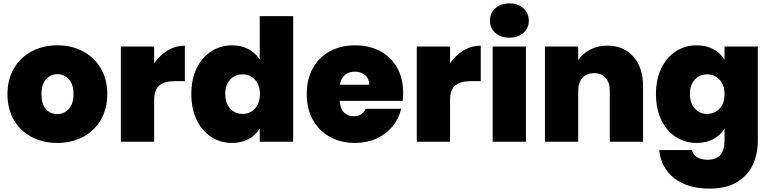

<svg xmlns="http://www.w3.org/2000/svg" viewBox="-20 -835 4540 1131"><path d="M317 7Q233 7 166.5 -28Q100 -63 62 -128Q24 -193 24 -281Q24 -368 62.5 -433Q101 -498 167.5 -533Q234 -568 318 -568Q402 -568 468.5 -533Q535 -498 573.5 -433Q612 -368 612 -281Q612 -194 573.5 -128.5Q535 -63 468 -28Q401 7 317 7ZM317 -163Q358 -163 385.5 -193.5Q413 -224 413 -281Q413 -338 385.5 -368Q358 -398 318 -398Q278 -398 251 -368Q224 -338 224 -281Q224 -223 250 -193Q276 -163 317 -163Z M888 -462Q921 -510 968 -538Q1015 -566 1069 -566V-357H1014Q950 -357 919 -332Q888 -307 888 -245V0H692V-561H888Z M1107 -281Q1107 -368 1138.5 -433Q1170 -498 1225 -533Q1280 -568 1347 -568Q1401 -568 1443.5 -545.5Q1486 -523 1510 -484V-740H1707V0H1510V-78Q1487 -39 1445 -16Q1403 7 1346 7Q1279 7 1224.5 -28Q1170 -63 1138.5 -128.5Q1107 -194 1107 -281ZM1511 -281Q1511 -335 1481.5 -366Q1452 -397 1409 -397Q1365 -397 1336 -366.5Q1307 -336 1307 -281Q1307 -227 1336 -195.5Q1365 -164 1409 -164Q1452 -164 1481.5 -195Q1511 -226 1511 -281Z M2355 -287Q2355 -264 2352 -241H1981Q1984 -195 2006.5 -172.5Q2029 -150 2064 -150Q2113 -150 2134 -194H2343Q2330 -136 2292.5 -90.5Q2255 -45 2198 -19Q2141 7 2072 7Q1989 7 1924.5 -28Q1860 -63 1823.5 -128Q1787 -193 1787 -281Q1787 -369 1823 -433.5Q1859 -498 1923.5 -533Q1988 -568 2072 -568Q2155 -568 2219 -534Q2283 -500 2319 -436.5Q2355 -373 2355 -287ZM2155 -336Q2155 -372 2131 -392.5Q2107 -413 2071 -413Q2035 -413 2012 -393.5Q1989 -374 1982 -336Z M2631 -462Q2664 -510 2711 -538Q2758 -566 2812 -566V-357H2757Q2693 -357 2662 -332Q2631 -307 2631 -245V0H2435V-561H2631Z M2981 -613Q2929 -613 2897.5 -641.5Q2866 -670 2866 -713Q2866 -757 2897.5 -786Q2929 -815 2981 -815Q3032 -815 3063.5 -786Q3095 -757 3095 -713Q3095 -670 3063.5 -641.5Q3032 -613 2981 -613ZM3078 -561V0H2882V-561Z M3557 -566Q3654 -566 3711 -501.5Q3768 -437 3768 -327V0H3572V-301Q3572 -349 3547 -376.5Q3522 -404 3480 -404Q3436 -404 3411 -376.5Q3386 -349 3386 -301V0H3190V-561H3386V-481Q3412 -519 3456 -542.5Q3500 -566 3557 -566Z M4083 -568Q4140 -568 4182.5 -545Q4225 -522 4248 -483V-561H4444V-6Q4444 73 4414 136.5Q4384 200 4320.5 238Q4257 276 4160 276Q4030 276 3952 215Q3874 154 3863 49H4056Q4062 76 4086 91Q4110 106 4148 106Q4248 106 4248 -6V-78Q4225 -39 4182.5 -16Q4140 7 4083 7Q4016 7 3961.5 -28Q3907 -63 3875.5 -128.5Q3844 -194 3844 -281Q3844 -368 3875.5 -433Q3907 -498 3961.5 -533Q4016 -568 4083 -568ZM4248 -281Q4248 -335 4218.5 -366Q4189 -397 4146 -397Q4102 -397 4073 -366.5Q4044 -336 4044 -281Q4044 -227 4073 -195.5Q4102 -164 4146 -164Q4189 -164 4218.5 -195Q4248 -226 4248 -281Z"/></svg>

Font: Fz Poppins ExtBd
Style: Regular
Weight: 800
Designer: Ninad Kale (Devanagari), Jonny Pinhorn (Latin)
Foundry: Indian Type Foundry
Version: Vit hóa bi Vntype.Com & FontZin.Com